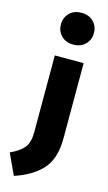

<svg xmlns="http://www.w3.org/2000/svg" viewBox="-212 -871 647 1145"><g transform="rotate(15 111.5 -298.0)"><path d="M2 224 -58 95Q-2 70 25 38Q52 6 52 -58V-533H230V-69Q230 57 170.5 122.5Q111 188 2 224ZM141 -624Q94 -624 66.5 -652.5Q39 -681 39 -722Q39 -763 66.5 -791.5Q94 -820 141 -820Q188 -820 215.5 -791.5Q243 -763 243 -722Q243 -681 215.5 -652.5Q188 -624 141 -624Z"/></g></svg>

Font: Trujillo ExtraBold
Style: Regular
Weight: 800
Designer: Fira Sans original fonts by bBox Type GmbH, Carrois Corporate GbR, & Edenspiekermann AG / Changes by Cristiano Sobral
Foundry: Fira Sans original fonts by bBox Type GmbH, Carrois Corporate GbR, & Edenspiekermann AG / Changes by Cristiano Sobral
Version: Version 4.301;July 28, 2020;FontCreator 13.0.0.2655 64-bit